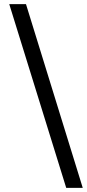

<svg xmlns="http://www.w3.org/2000/svg" viewBox="-20 -761 423 935"><path d="M383 154H302.5L25 -741H106.5Z"/></svg>

Font: Myanmar Ethnic
Style: Regular
Weight: 400
Designer: Khon Soe Zaw Thu
Foundry: PaOh Unicode khonsoezawthu@gmail.com and @hotmail.com
Version: Version 1.01 September 27, 2016